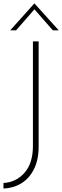

<svg xmlns="http://www.w3.org/2000/svg" viewBox="-20 -945 359 1108"><path d="M203 -100Q203 -23 176 31Q149 85 103 113Q57 141 0 143V111Q73 107 121.5 52Q170 -3 170 -103V-706H203ZM285 -770 171 -900 188 -902 73 -770H39L178 -925H179L319 -770Z"/></svg>

Font: Josefin Sans Thin ExtraLight
Style: Regular
Weight: 250
Version: Version 2.001